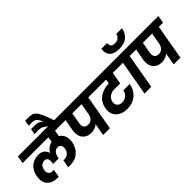

<svg xmlns="http://www.w3.org/2000/svg" viewBox="78 -2114 3156 3156"><g transform="rotate(-45 1655.5 -536.0)"><path d="M841.8 -273.9Q821.8 -161.1 742.2 -94Q662.6 -26.9 540 -29.8Q529.3 -29.8 504.9 -32.2L529.8 -168Q541.5 -166 556.2 -166Q604.5 -166 639.2 -196.8Q673.8 -227.5 683.1 -280.8Q691.9 -327.6 673.3 -356.9Q654.8 -386.2 612.8 -386.2Q566.9 -386.2 539.1 -353Q511.2 -319.8 501 -268.1L497.1 -244.1H367.2L371.1 -268.1Q380.9 -318.8 365 -352.5Q349.1 -386.2 303.2 -386.2Q259.3 -386.2 231 -357.4Q202.6 -328.6 193.8 -280.8Q184.1 -228 207.8 -197Q231.4 -166 284.2 -166Q292.5 -166 308.1 -168L284.2 -30.8Q270 -29.8 253.9 -29.8Q171.4 -29.8 116.7 -64.7Q62 -99.6 42.2 -158Q22.5 -216.3 36.1 -290Q46.4 -349.6 72 -395.5Q97.7 -441.4 133.8 -468.8Q169.9 -496.1 211.9 -510Q253.9 -523.9 299.8 -523.9Q367.2 -523.9 406.2 -491.9Q445.3 -460 458 -410.2H460.9Q483.9 -450.7 520.8 -479.2Q557.6 -507.8 606.9 -518.1L623 -608.9H22.9L45.9 -740.2H994.1L970.2 -608.9H776.9L757.8 -500Q809.1 -471.7 832.8 -413.3Q856.4 -355 841.8 -273.9Z M753.4 -736.8Q746.6 -741.7 734.9 -750Q681.2 -788.1 661.1 -796.4Q635.7 -807.1 583.5 -808.1H551.8H498.5L515.6 -905.8H565.4Q599.6 -905.8 615.5 -905.3Q631.3 -904.8 651.6 -902.1Q671.9 -899.4 684.6 -893.3Q697.3 -887.2 712.9 -876.7Q728.5 -866.2 747.6 -849.1Q736.8 -875 725.8 -894.5Q714.8 -914.1 705.3 -927.2Q695.8 -940.4 683.3 -949.2Q670.9 -958 661.9 -962.9Q652.8 -967.8 637.9 -970Q623 -972.2 613 -972.7Q603 -973.1 584.5 -973.1H527.8L544.4 -1071.8H597.7Q630.4 -1071.8 649.7 -1070.8Q668.9 -1069.8 691.9 -1064.2Q714.8 -1058.6 728.3 -1050.3Q741.7 -1042 759 -1023.9Q776.4 -1005.9 788.8 -983.4Q801.3 -960.9 818.4 -923.8Q835.4 -886.7 851.3 -843.3Q867.2 -799.8 888.7 -736.8Z M1234.9 -292Q1282.7 -292 1314 -321.5Q1345.2 -351.1 1356.4 -399.9L1392.6 -608.9H1178.7L1144.5 -418Q1134.3 -360.4 1157 -326.2Q1179.7 -292 1234.9 -292ZM936.5 -608.9 959.5 -740.2H1670.4L1647.5 -608.9H1549.8L1442.4 0H1285.6L1323.7 -213.9Q1265.6 -160.2 1176.8 -160.2Q1105 -160.2 1056.9 -193.8Q1008.8 -227.5 991.2 -285.6Q973.6 -343.8 987.8 -418L1021.5 -608.9Z M1612.3 -608.9 1635.3 -740.2H2315.4L2291.5 -608.9H2118.2L2082.5 -400.9H1945.3Q1882.8 -400.9 1836.9 -368.2Q1791 -335.4 1780.3 -274.9Q1770.5 -222.2 1799.8 -189Q1829.1 -155.8 1887.2 -155.8Q1945.8 -155.8 1987.3 -190.9Q2028.8 -226.1 2038.6 -283.2H2187.5Q2167 -163.1 2082 -91.6Q1997.1 -20 1870.6 -20Q1743.7 -20 1673.6 -92Q1603.5 -164.1 1622.6 -280.8Q1643.1 -399.4 1730 -465.1Q1816.9 -530.8 1950.2 -533.2L1964.4 -608.9Z M2477.1 -811Q2356 -811 2303 -868.9Q2250 -926.8 2267.1 -1022H2401.9Q2394.5 -980 2415.5 -953.4Q2436.5 -926.8 2489.7 -926.8Q2542 -926.8 2573 -953.4Q2604 -980 2611.8 -1022H2746.1Q2729.5 -925.3 2662.6 -868.2Q2595.7 -811 2477.1 -811ZM2248 0 2355 -608.9H2256.8L2279.8 -740.2H2632.8L2609.9 -608.9H2511.7L2404.8 0Z M2875 -292Q2922.9 -292 2954.1 -321.5Q2985.4 -351.1 2996.6 -399.9L3032.7 -608.9H2818.8L2784.7 -418Q2774.4 -360.4 2797.1 -326.2Q2819.8 -292 2875 -292ZM2576.7 -608.9 2599.6 -740.2H3310.5L3287.6 -608.9H3189.9L3082.5 0H2925.8L2963.9 -213.9Q2905.8 -160.2 2816.9 -160.2Q2745.1 -160.2 2697 -193.8Q2648.9 -227.5 2631.3 -285.6Q2613.8 -343.8 2627.9 -418L2661.6 -608.9Z"/></g></svg>

Font: SVN-Poppins
Style: Bold Italic
Weight: 700
Italic angle: -10°
Designer: Ninad Kale (Devanagari), Jonny Pinhorn (Latin)
Foundry: Indian Type Foundry
Version: Version 3.002 2017